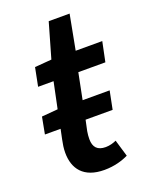

<svg xmlns="http://www.w3.org/2000/svg" viewBox="-127 -714 621 794"><g transform="rotate(-20 183.5 -316.5)"><path d="M194 12C239 12 276 0 300 -12L278 -86C265 -80 248 -75 231 -75C195 -75 178 -93 178 -129C178 -140 179 -151 181 -163L191 -210H310L326 -290H207L230 -405H349L367 -492H250L279 -645H187L143 -492L69 -486L53 -405H121L97 -290L26 -284L12 -210H81L72 -167C68 -148 65 -130 65 -110C65 -40 102 12 194 12Z"/></g></svg>

Font: Source Sans Pro Semibold
Style: Italic
Weight: 600
Italic angle: -11°
Designer: Paul D. Hunt
Foundry: Adobe Systems Incorporated
Version: Version 3.006;hotconv 1.0.111;makeotfexe 2.5.65597